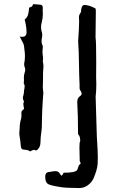

<svg xmlns="http://www.w3.org/2000/svg" viewBox="-20 -739 586 943"><path d="M127.9 4.9Q119.6 -2.4 103.5 -3.4Q91.3 -3.4 87.2 -7.8Q83 -12.2 82 -23.4Q80.1 -48.8 75.7 -73.2Q74.7 -78.1 74.7 -83.5L75.2 -90.3Q76.2 -100.6 76.7 -110.8Q76.7 -134.3 84 -156.7Q85.4 -162.6 85.4 -168.9L85 -183.6Q85 -191.9 88.1 -195.1Q91.3 -198.2 97.7 -203.6V-206.1Q97.7 -210.9 96.2 -216.6Q94.7 -222.2 94.7 -229Q94.7 -233.4 97.2 -238.3L97.7 -240.2Q97.2 -243.2 95.2 -246.1Q92.3 -252.4 92.3 -258.3Q92.3 -263.2 94.2 -268.1Q98.1 -280.3 98.1 -295.4Q98.6 -299.8 100.1 -304.2Q101.1 -310.1 101.1 -316.4Q101.1 -322.8 96.7 -328.6Q97.7 -336.4 97.7 -344.7L97.2 -356.9Q97.2 -371.1 101.6 -384.3Q104 -390.1 104 -396Q104 -402.3 101.3 -409.2Q98.6 -416 98.6 -422.9Q98.6 -429.7 100.6 -436.5Q102.5 -450.2 102.5 -463.9Q102.5 -481 99.6 -498L97.7 -515.1Q95.2 -525.4 89.8 -534.7Q86.9 -538.6 85.4 -543Q80.6 -553.2 76.2 -559.6L81.5 -558.6L89.8 -558.1Q108.9 -558.1 110.4 -578.1Q110.4 -604.5 103.5 -633.3L101.1 -643.1Q113.8 -652.8 117.7 -667Q121.6 -681.2 122.6 -697.3L123 -701.7Q131.3 -703.6 136.2 -707Q139.2 -710 141.1 -714.4L142.6 -718.8L179.2 -715.8Q189.9 -714.4 189.9 -702.6V-682.1L190.4 -669.9Q190.4 -649.4 185.1 -629.9Q181.6 -617.7 181.6 -606Q181.6 -593.8 185.1 -582.5L185.5 -582Q187.5 -574.7 187.5 -566.4L186.5 -556.6Q184.1 -546.4 184.1 -535.2Q184.1 -524.9 189.5 -514.6Q190.4 -512.2 190.4 -507.3L189.9 -503.4Q188.5 -494.6 188.5 -485.4Q188.5 -476.6 189.9 -467.8Q191.4 -459 191.4 -450.2Q191.4 -443.4 190.4 -436.5Q193.4 -425.3 193.4 -413.6Q193.4 -405.8 192.4 -397.5Q191.4 -389.2 191.4 -380.9V-361.8L190.9 -335L190.4 -313Q190.4 -303.2 191.9 -293.5Q191.9 -290.5 192.4 -287.4Q192.9 -284.2 192.9 -280.3L192.4 -276.4Q186 -197.3 185.5 -117.7Q185.1 -104.5 183.1 -91.3Q179.2 -66.4 178.7 -39.6Q178.7 -19.5 166.5 -6.3Q161.1 0 156.7 0Q155.3 0 153.3 -1.5Q149.9 -2.9 146.5 -2.9Q142.1 -2.9 133.8 1.5ZM378.9 -692.9Q378.9 -694.8 378.4 -694.8V-689Q378.4 -690.9 378.9 -692.9ZM378.9 -692.9Q381.8 -714.8 396 -714.8Q404.8 -714.8 423.8 -709Q442.9 -701.2 449.2 -697.3Q450.7 -691.4 450.7 -684.6Q449.7 -658.2 449.2 -555.7Q452.6 -536.1 452.6 -436L452.1 -360.4Q453.1 -341.8 453.1 -325.2Q453.1 -291.5 449.7 -264.6Q449.7 -244.1 455.6 -68.4Q460.4 5.9 460.4 32.7Q460.4 50.3 459.5 65.9Q458 93.3 439.5 136.7Q430.7 156.7 411.6 170.7Q392.6 184.6 368.7 184.6Q299.8 184.1 276.4 179.7Q223.6 171.4 213.9 163.6Q202.1 154.3 202.1 128.9Q202.1 105.5 224.1 105.5Q240.7 101.6 251.5 101.6Q266.6 101.6 272.7 112.1Q278.8 122.6 282.7 124Q284.7 124 292.5 109.4Q353.5 109.4 359.9 94.2Q365.2 76.7 367.2 73.2L376.5 63.5Q376.5 61.5 375.5 60.5Q371.6 53.2 371.6 52.2L370.1 -15.1Q370.1 -42.5 374 -45.4Q374 -68.8 366.2 -76.2Q363.3 -79.1 363.3 -84Q363.3 -168 359.4 -238.3Q359.4 -258.3 374.5 -268.1Q380.9 -272 380.9 -279.3Q380.9 -286.1 376.5 -291.5Q370.6 -298.8 370.6 -309.1L371.1 -315.4Q369.1 -341.3 366.7 -481L363.8 -537.6Q368.7 -604.5 368.7 -634.3L367.7 -652.3Q367.7 -665 373.3 -672.4Q378.9 -679.7 378.9 -690.4Z"/></svg>

Font: Kurland
Style: Regular
Weight: 400
Designer: GGBot
Version: 0.22